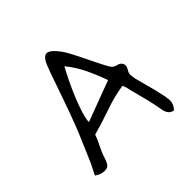

<svg xmlns="http://www.w3.org/2000/svg" viewBox="-173 -818 1000 1000"><g transform="rotate(-45 327.0 -318.0)"><path d="M562 22Q527 19 519 -28Q512 -69 502 -110Q492 -151 481 -192Q476 -209 473 -225.5Q470 -242 462 -258Q393 -248 321 -222.5Q249 -197 182 -179Q172 -150 156 -119.5Q140 -89 131 -59Q121 -27 109 -17Q97 -7 71 -11Q56 -14 49 -17.5Q42 -21 30 -29L61 -91Q84 -146 106 -196Q128 -246 147 -296Q173 -364 197 -434Q221 -504 246 -574Q251 -586 255.5 -599Q260 -612 266 -624Q280 -653 297.5 -657Q315 -661 338 -638Q366 -610 387 -570Q409 -529 429 -487Q449 -445 471 -403Q479 -387 488 -373Q497 -359 519 -354Q540 -349 546.5 -333.5Q553 -318 541 -298Q530 -282 531.5 -266.5Q533 -251 536 -236Q546 -197 556.5 -159.5Q567 -122 575 -84Q582 -58 583.5 -31Q585 -4 562 22ZM205 -248Q235 -259 276 -274.5Q317 -290 358.5 -305.5Q400 -321 430 -332Q411 -387 384.5 -442.5Q358 -498 320 -544Q304 -515 284 -474Q264 -433 246 -389Q228 -345 216.5 -307.5Q205 -270 205 -248Z"/></g></svg>

Font: Mynerve
Style: Regular
Weight: 400
Designer: Carolina Short
Foundry: Carolina Short
Version: Version 1.000; ttfautohint (v1.8.4.7-5d5b)